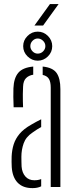

<svg xmlns="http://www.w3.org/2000/svg" viewBox="-20 -940 381 965"><path d="M39 -100Q38.5 -115 38.2 -126.8Q38 -138.5 38.5 -153.5Q40 -187 49 -215Q58 -243 78.5 -267.5Q99 -292 137 -313.5Q148 -320 160.8 -327Q173.5 -334 187 -340.5V-301.5Q177.5 -296.5 166.5 -289.5Q155.5 -282.5 143 -273.5Q110 -251.5 98.8 -219.2Q87.5 -187 87.5 -152.5Q87.5 -138.5 87.8 -125.8Q88 -113 88.5 -103Q91 -71.5 107.8 -52.8Q124.5 -34 152.5 -34Q172.5 -34 187 -40V-3.5Q169 5.5 143.5 5.5Q95 5.5 68.8 -21.8Q42.5 -49 39 -100ZM48.5 -401Q47 -429 47 -452.5Q47 -476 47.5 -496.5Q49.5 -547.5 71.8 -574Q94 -600.5 147 -605.5V-564.5Q124.5 -561 110.8 -547.2Q97 -533.5 96 -504.5Q95 -486 94.8 -466.8Q94.5 -447.5 95 -430.5Q95.5 -413.5 96 -401ZM235 0V-499.5Q235 -528 226 -543.2Q217 -558.5 194.5 -563.5V-605.5Q245 -600.5 264.2 -573.5Q283.5 -546.5 283.5 -492V0ZM169.5 -635Q140.5 -635 118.5 -656.5Q96.5 -678 96.5 -708Q96.5 -737.5 118.2 -759.2Q140 -781 169.5 -781Q199.5 -781 221 -759.2Q242.5 -737.5 242.5 -708Q242.5 -678 220.8 -656.5Q199 -635 169.5 -635ZM169.5 -670.5Q185.5 -670.5 196.8 -682Q208 -693.5 208 -708Q208 -724 196.2 -735.2Q184.5 -746.5 169.5 -746.5Q155 -746.5 143.8 -735.2Q132.5 -724 132.5 -708Q132.5 -693.5 143.5 -682Q154.5 -670.5 169.5 -670.5ZM153 -811.5 231 -919.5H274.5L196.5 -811.5Z"/></svg>

Font: Big Shoulders Stencil Text ExtraLight
Style: Regular
Weight: 250
Version: Version 2.001